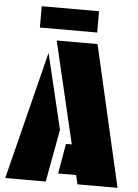

<svg xmlns="http://www.w3.org/2000/svg" viewBox="-60 -943 709 988"><g transform="rotate(5 295.0 -448.5)"><path d="M207 -728H418L585 0H378L367 -47H274L301 -202H331ZM214 0H5L171 -661L264 -271ZM115 -897H411V-787H115Z"/></g></svg>

Font: Protest Guerrilla
Style: Regular
Weight: 400
Designer: Octavio Pardo
Foundry: Ashler Design
Version: Version 2.005; ttfautohint (v1.8.4.7-5d5b)